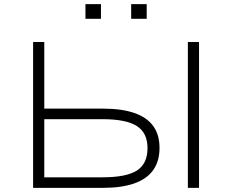

<svg xmlns="http://www.w3.org/2000/svg" viewBox="-20 -908 1122 928"><path d="M140 0V-705H194V-383H477Q568 -383 629 -362Q690 -341 720.5 -299Q751 -257 751 -193Q751 -129 720.5 -86Q690 -43 629 -21.5Q568 0 477 0ZM194 -51H475Q591 -51 642 -84Q693 -117 693 -192Q693 -266 641 -299Q589 -332 475 -332H194ZM888 0V-705H942V0ZM614 -817V-888H689V-817ZM393 -817V-888H468V-817Z"/></svg>

Font: Nunito Sans 7pt Expanded ExtraLight
Style: Regular
Weight: 250
Width: 7
Designer: Vernon Adams
Foundry: Vernon Adams
Version: Version 3.101;gftools[0.9.27]